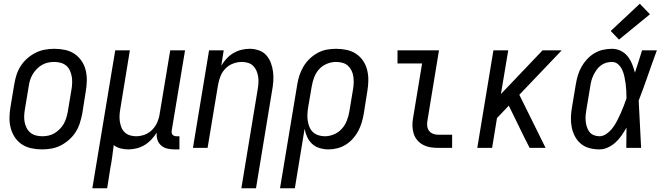

<svg xmlns="http://www.w3.org/2000/svg" viewBox="-20 -788 3540 1023"><path d="M204 8Q175 8 147 2Q119 -4 96.5 -19Q74 -34 59 -56.5Q44 -79 37 -106Q30 -133 30.5 -161.5Q31 -190 36 -219L56 -339Q60 -364 68 -389Q76 -414 90.5 -436.5Q105 -459 125.5 -477Q146 -495 170 -507Q194 -519 219.5 -523.5Q245 -528 270 -528Q299 -528 327 -522Q355 -516 377 -501Q399 -486 414.5 -463.5Q430 -441 436.5 -414Q443 -387 442.5 -358.5Q442 -330 437 -301L418 -181Q413 -156 405 -131Q397 -106 382.5 -83.5Q368 -61 347.5 -43Q327 -25 303.5 -13Q280 -1 254.5 3.5Q229 8 204 8ZM205 -62Q221 -62 238 -65.5Q255 -69 270 -78Q285 -87 298 -100Q311 -113 319.5 -128Q328 -143 333 -159.5Q338 -176 341 -192L361 -312Q364 -330 364.5 -347.5Q365 -365 362 -381.5Q359 -398 352 -413Q345 -428 332.5 -438.5Q320 -449 303 -453.5Q286 -458 269 -458Q252 -458 235.5 -454.5Q219 -451 203.5 -442Q188 -433 175.5 -420Q163 -407 154 -392Q145 -377 140 -360.5Q135 -344 133 -328L113 -208Q110 -190 109 -172.5Q108 -155 111 -138.5Q114 -122 121.5 -107Q129 -92 141.5 -81.5Q154 -71 170.5 -66.5Q187 -62 205 -62Z M472 215 594 -520H672L621 -208Q618 -191 617 -174Q616 -157 618.5 -140.5Q621 -124 627 -109Q633 -94 644.5 -83Q656 -72 672 -67Q688 -62 705 -62Q728 -62 751 -70.5Q774 -79 791.5 -97Q809 -115 818.5 -137.5Q828 -160 831 -183L887 -520H966L895 -93Q894 -86 895 -80Q896 -74 899.5 -70Q903 -66 908.5 -64Q914 -62 921 -62H936V8H909Q889 8 870.5 3.5Q852 -1 838 -13.5Q824 -26 818.5 -44Q813 -62 815 -82Q803 -62 786.5 -44.5Q770 -27 750 -15Q730 -3 707.5 2.5Q685 8 664 8Q642 8 621.5 2.5Q601 -3 586 -15Q582 15 578 46Q574 77 568 107L551 215Z M1266 215 1353 -312Q1356 -329 1357 -346Q1358 -363 1355.5 -379.5Q1353 -396 1346.5 -411Q1340 -426 1329 -437Q1318 -448 1302 -453Q1286 -458 1268 -458Q1246 -458 1222.5 -449.5Q1199 -441 1181.5 -423Q1164 -405 1155 -382.5Q1146 -360 1142 -337L1086 0H1008L1094 -520H1172L1159 -438Q1171 -458 1187 -475.5Q1203 -493 1223.5 -505Q1244 -517 1266 -522.5Q1288 -528 1310 -528Q1336 -528 1360 -519.5Q1384 -511 1399.5 -493Q1415 -475 1423.5 -452Q1432 -429 1435 -404Q1438 -379 1436 -353Q1434 -327 1429 -301L1344 215Z M1472 215 1564 -339Q1568 -364 1576 -388Q1584 -412 1597.5 -434.5Q1611 -457 1630.5 -475.5Q1650 -494 1673 -506.5Q1696 -519 1721 -523.5Q1746 -528 1771 -528Q1800 -528 1827.5 -522Q1855 -516 1877.5 -501Q1900 -486 1915 -463.5Q1930 -441 1936.5 -414Q1943 -387 1942.5 -358.5Q1942 -330 1937 -301L1918 -181Q1914 -158 1907 -134.5Q1900 -111 1888.5 -89.5Q1877 -68 1860 -49Q1843 -30 1822 -17Q1801 -4 1777.5 2Q1754 8 1730 8Q1706 8 1683 1Q1660 -6 1643.5 -21Q1627 -36 1617 -57.5Q1607 -79 1603 -102L1551 215ZM1711 -62Q1735 -62 1759 -72Q1783 -82 1800.5 -101Q1818 -120 1827.5 -144Q1837 -168 1841 -192L1861 -312Q1864 -330 1864.5 -347.5Q1865 -365 1862.5 -381.5Q1860 -398 1852.5 -413Q1845 -428 1833 -438.5Q1821 -449 1804.5 -453.5Q1788 -458 1770 -458Q1746 -458 1721.5 -448Q1697 -438 1680 -419Q1663 -400 1654 -376Q1645 -352 1641 -328L1622 -217Q1619 -199 1618 -181Q1617 -163 1619.5 -145.5Q1622 -128 1628.5 -112Q1635 -96 1647 -84.5Q1659 -73 1676 -67.5Q1693 -62 1711 -62Z M2315 0Q2293 0 2272.5 -3.5Q2252 -7 2234 -16.5Q2216 -26 2203 -41.5Q2190 -57 2184 -76.5Q2178 -96 2177.5 -117.5Q2177 -139 2181 -160L2229 -450H2098V-520H2319L2258 -149Q2255 -134 2256 -119Q2257 -104 2265 -92.5Q2273 -81 2286.5 -75.5Q2300 -70 2315 -70H2389V0Z M2523 0 2609 -520H2688L2649 -287L2871 -520H2973L2747 -283L2887 0H2802L2772 -59L2691 -225L2628 -159L2602 0Z M3174 8Q3146 8 3120 1Q3094 -6 3074.5 -22.5Q3055 -39 3043 -62Q3031 -85 3026 -111Q3021 -137 3022 -164.5Q3023 -192 3028 -219L3048 -339Q3052 -363 3059 -386.5Q3066 -410 3078 -431.5Q3090 -453 3107.5 -472Q3125 -491 3146.5 -504Q3168 -517 3192.5 -522.5Q3217 -528 3240 -528Q3266 -528 3288 -517Q3310 -506 3324.5 -487.5Q3339 -469 3348 -446.5Q3357 -424 3363 -401Q3373 -431 3382.5 -460.5Q3392 -490 3401 -520H3480Q3455 -453 3432 -386Q3409 -319 3383 -252Q3387 -189 3389.5 -126Q3392 -63 3396 0H3317Q3317 -27 3317.5 -54Q3318 -81 3318 -108Q3306 -87 3292 -66.5Q3278 -46 3260 -29.5Q3242 -13 3219.5 -2.5Q3197 8 3174 8ZM3174 -62Q3194 -62 3213 -76Q3232 -90 3245 -107.5Q3258 -125 3268 -144.5Q3278 -164 3287 -184Q3296 -204 3303.5 -224Q3311 -244 3318 -264Q3318 -284 3317 -303.5Q3316 -323 3313.5 -342Q3311 -361 3307 -379.5Q3303 -398 3295.5 -415Q3288 -432 3274 -445Q3260 -458 3240 -458Q3225 -458 3209.5 -453.5Q3194 -449 3181 -439Q3168 -429 3158.5 -415.5Q3149 -402 3142 -387.5Q3135 -373 3131 -358Q3127 -343 3125 -328L3105 -208Q3102 -192 3100.5 -175.5Q3099 -159 3100.5 -143.5Q3102 -128 3106.5 -113Q3111 -98 3120 -86Q3129 -74 3143.5 -68Q3158 -62 3174 -62ZM3278 -577 3234 -623 3389 -768 3443 -712Z"/></svg>

Font: Iosevka SS04 Oblique
Style: Regular
Weight: 400
Italic angle: -9°
Monospace: yes
Designer: Belleve Invis
Foundry: Belleve Invis
Version: Version 19.0.0; ttfautohint (v1.8.4)